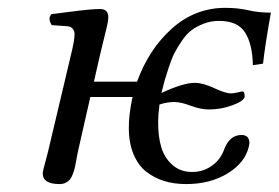

<svg xmlns="http://www.w3.org/2000/svg" viewBox="-20 -459 710 489"><path d="M102.1 -71.8 161.1 -320.8Q169.9 -356.4 169.9 -372.1Q169.9 -379.9 165.3 -385.7Q160.6 -391.6 151.9 -392.1L111.8 -395Q101.1 -411.6 110.8 -422.9Q121.6 -424.3 144.3 -427.2Q167 -430.2 179.2 -431.6Q191.4 -433.1 207.5 -434.6Q223.6 -436 234.9 -436Q255.9 -436 255.9 -415Q255.9 -407.2 252.7 -393.3Q249.5 -379.4 243.7 -356.2Q237.8 -333 234.9 -319.8L219.2 -251H329.1Q358.9 -333.5 417.7 -386.2Q476.6 -439 554.2 -439Q585.9 -439 612.3 -432.9Q638.7 -426.8 669.9 -426.8Q654.8 -341.8 649.9 -296.9L624 -293Q623 -346.7 604.2 -376.2Q585.4 -405.8 538.1 -405.8Q517.1 -405.8 498.8 -398.7Q480.5 -391.6 467.5 -381.8Q454.6 -372.1 442.6 -354.2Q430.7 -336.4 424.1 -323.5Q417.5 -310.5 409.9 -287.6Q402.3 -264.6 399.4 -254.2Q396.5 -243.7 391.1 -222.2Q446.3 -248 476.1 -248Q497.1 -248 525.4 -234.6Q553.7 -221.2 568.8 -221.2Q575.7 -221.2 585.4 -223.6Q595.2 -226.1 598.1 -226.1Q603 -226.1 603 -213.9V-211.9Q600.1 -201.2 571.3 -190.7Q542.5 -180.2 512.2 -180.2Q491.2 -180.2 465.8 -189.7Q440.4 -199.2 423.8 -199.2Q406.2 -199.2 386.2 -192.9Q382.8 -166.5 382.8 -146Q382.8 -111.3 390.6 -84.5Q398.4 -57.6 418.7 -39.3Q439 -21 469.2 -21Q497.1 -21 519.3 -36.6Q541.5 -52.2 550.8 -78.1Q564.5 -115.2 595.2 -115.2Q615.2 -115.2 615.2 -94.2Q615.2 -92.8 614.5 -90.1Q613.8 -87.4 613.8 -85.9Q604.5 -44.9 560.1 -17.6Q515.6 9.8 454.1 9.8Q423.8 9.8 398.7 2.2Q373.5 -5.4 352.8 -21.5Q332 -37.6 320.1 -66.2Q308.1 -94.7 308.1 -133.8Q308.1 -167 316.9 -209Q316.9 -209.5 317.4 -210.4Q317.9 -211.4 317.9 -211.9H210L178.2 -71.8Q176.8 -64.9 174.6 -52.7Q172.4 -40.5 170.9 -33.4Q169.4 -26.4 166 -17.1Q162.6 -7.8 158.7 -2.7Q154.8 2.4 147.9 6.1Q141.1 9.8 131.8 9.8Q88.9 9.8 88.9 -17.1Q88.9 -21.5 91.1 -30Q93.3 -38.6 96.9 -51.8Q100.6 -64.9 102.1 -71.8Z"/></svg>

Font: Common Serif
Style: Bold Italic
Weight: 700
Italic angle: -12°
Designer: Philipp H. Poll, Khaled Hosny
Foundry: Stefan Peev, Context Ltd.
Version: Version 1.026